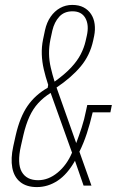

<svg xmlns="http://www.w3.org/2000/svg" viewBox="-20 -755 506 781"><path d="M130 6Q88 6 62.5 -14.5Q37 -35 30 -72.5Q23 -110 34 -160L44 -205Q61 -279 92 -324Q123 -369 174 -398L176 -410Q165 -443 158 -473.5Q151 -504 150 -534Q149 -564 155 -594L163 -632Q170 -664 186 -687Q202 -710 224.5 -722.5Q247 -735 274 -735Q301 -735 320 -725Q339 -715 350.5 -697.5Q362 -680 365 -657Q368 -634 363 -609L359 -590Q346 -530 308.5 -485Q271 -440 210 -399L290 -173Q301 -202 312 -235.5Q323 -269 330 -305L335 -328H435L429 -298H357Q346 -251 333 -211.5Q320 -172 303 -138L352 0H320L285 -101Q254 -46 214.5 -20Q175 6 130 6ZM135 -22Q177 -22 214.5 -53Q252 -84 273 -134L186 -377Q157 -359 135.5 -335.5Q114 -312 99.5 -280Q85 -248 75 -205L65 -161Q49 -90 68.5 -56Q88 -22 135 -22ZM202 -423Q244 -453 269.5 -480.5Q295 -508 308.5 -534.5Q322 -561 328 -587L333 -609Q343 -653 327.5 -681Q312 -709 275 -709Q241 -709 221 -687Q201 -665 193 -631L185 -594Q179 -564 179.5 -536Q180 -508 186.5 -480Q193 -452 202 -423Z"/></svg>

Font: Hubot Sans Condensed ExtraLight
Style: Italic
Weight: 200
Width: 3
Italic angle: -12.0243°
Designer: Deni Anggara
Foundry: GitHub, Inc., Subsidiary of Microsoft Corporation
Version: Version 2.000